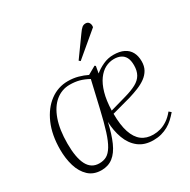

<svg xmlns="http://www.w3.org/2000/svg" viewBox="-170 -916 1082 1092"><g transform="rotate(-30 371.0 -370.5)"><path d="M576 -521Q618 -521 645 -507.5Q672 -494 685.5 -469Q699 -444 699 -409Q699 -377 686 -354Q673 -331 650.5 -314.5Q628 -298 598.5 -286Q569 -274 536 -264L411 -230Q411 -156 427 -108Q443 -60 473.5 -37Q504 -14 549 -14Q573 -14 596 -20.5Q619 -27 642.5 -42.5Q666 -58 688 -85L702 -73Q686 -54 668.5 -38Q651 -22 630.5 -10.5Q610 1 586 7.5Q562 14 534 14Q475 14 437 -16Q399 -46 380.5 -96.5Q362 -147 360 -206Q344 -134 322 -84.5Q300 -35 268.5 -10.5Q237 14 193 14Q141 14 108.5 -16.5Q76 -47 61 -96.5Q46 -146 46 -205Q46 -301 77 -372Q108 -443 160.5 -482Q213 -521 278 -521Q313 -521 344 -512.5Q375 -504 401 -491L454 -521L460 -516L452 -471Q476 -491 508.5 -506Q541 -521 576 -521ZM201 -26Q229 -26 249.5 -37.5Q270 -49 288 -78.5Q306 -108 322.5 -160Q339 -212 358 -294L398 -466Q367 -483 339 -490.5Q311 -498 277 -498Q225 -498 184.5 -465Q144 -432 121.5 -368.5Q99 -305 99 -214Q99 -121 124 -73.5Q149 -26 201 -26ZM650 -411Q650 -443 640 -462Q630 -481 611.5 -490Q593 -499 568 -499Q538 -499 511 -485Q484 -471 462 -441Q440 -411 426.5 -364Q413 -317 411 -251L517 -281Q563 -294 592.5 -310Q622 -326 636 -350.5Q650 -375 650 -411ZM480 -716Q496 -739 506 -747Q516 -755 529 -755Q545 -755 552 -743Q559 -731 556 -715L399 -583L390 -591Z"/></g></svg>

Font: Literata 60pt ExtraLight
Style: Italic
Weight: 250
Italic angle: -2°
Designer: Latin by Veronika Burian and Jose Scaglione. Greek by Irene Vlachou. Cyrillic by Vera Evstafieva
Foundry: TypeTogether
Version: Version 3.103;gftools[0.9.29]